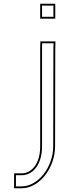

<svg xmlns="http://www.w3.org/2000/svg" viewBox="-20 -804 373 1030"><path d="M235.5 -704H236.5H276.5V-784H236.5H235.5H195.5V-704ZM195.5 -543V-20C196.5 70 152.5 126 95.5 126H55.5V206H95.5C192.5 206 275.5 96 275.5 -20L276.5 -542L277.5 -582H196.5ZM266.5 -714H205.5V-774H266.5ZM205.5 -542.9 206.2 -572H267.2L266.5 -542.1L265.5 -20C265.5 92.4 184.7 196 95.5 196H65.5V136H95.5C160.5 136 206.5 72.4 205.5 -20.1Z"/></svg>

Font: Nordica Advanced
Style: RegularOL
Weight: 300
Version: Version 1.07